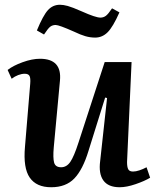

<svg xmlns="http://www.w3.org/2000/svg" viewBox="-20 -773 657 807"><path d="M12 -479Q35 -497 75 -511.5Q115 -526 148 -526Q241 -526 232 -434L206 -154Q202 -109 207.5 -89.5Q213 -70 237 -70Q260 -70 275.5 -92.5Q291 -115 310 -174L420 -512H533L514 -92Q514 -71 519 -61.5Q524 -52 539 -52Q551 -52 566 -57Q581 -62 596 -70L611 -26Q588 -12 550 1Q512 14 483 14Q435 14 414.5 -14.5Q394 -43 401 -96L430 -361L422 -363L352 -139Q328 -60 292.5 -23Q257 14 195 14Q133 14 105 -26.5Q77 -67 85 -156L107 -421Q109 -445 104 -454Q99 -463 84 -463Q71 -463 56.5 -457.5Q42 -452 29 -442ZM380 -615Q359 -615 338.5 -621Q318 -627 291 -640Q228 -668 214 -668Q201 -668 191.5 -661Q182 -654 165 -628L135 -645Q161 -708 181.5 -730.5Q202 -753 232 -753Q246 -753 264.5 -748Q283 -743 324 -725Q382 -699 402 -699Q415 -699 425 -706.5Q435 -714 451 -738L482 -721Q455 -660 432.5 -637.5Q410 -615 380 -615Z"/></svg>

Font: Literata 36pt SemiBold
Style: Italic
Weight: 600
Italic angle: -2°
Designer: Latin by Veronika Burian and Jose Scaglione. Greek by Irene Vlachou. Cyrillic by Vera Evstafieva
Foundry: TypeTogether
Version: Version 3.002